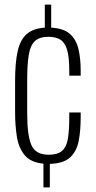

<svg xmlns="http://www.w3.org/2000/svg" viewBox="-20 -708 419 840"><path d="M170 112V8Q115 3 88.5 -28.5Q62 -60 54 -109Q46 -158 46 -217V-353Q46 -435 57.5 -485Q69 -535 97.5 -559.5Q126 -584 176 -587V-688H204V-587Q259 -584 286.5 -559Q314 -534 323.5 -492.5Q333 -451 333 -400V-377H283V-400Q283 -459 273.5 -490.5Q264 -522 244 -534.5Q224 -547 192 -547Q153 -547 133 -528.5Q113 -510 106 -469Q99 -428 99 -359V-209Q99 -115 117.5 -73Q136 -31 193 -31Q232 -31 251.5 -48Q271 -65 277 -101Q283 -137 283 -194V-216H333V-195Q333 -138 324.5 -92.5Q316 -47 287.5 -20Q259 7 198 9V112Z"/></svg>

Font: Oswald ExtraLight
Style: Regular
Weight: 250
Designer: Vernon Adams
Foundry: Vernon Adams
Version: Version 4.103;gftools[0.9.33.dev8+g029e19f]